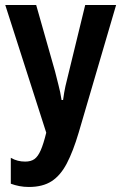

<svg xmlns="http://www.w3.org/2000/svg" viewBox="-20 -734 483 764"><path d="M293 -206Q271 -132 246 -84Q221 -36 185.5 -13Q150 10 95 10Q75 10 57 6.5Q39 3 23 -3V-106Q37 -98 51 -94.5Q65 -91 80 -91Q103 -91 117 -101Q131 -111 142 -136Q153 -161 164 -206L1 -714H124L199 -450Q205 -424 212.5 -396.5Q220 -369 225 -336H231Q235 -367 240.5 -391.5Q246 -416 253 -443L319 -714H442Z"/></svg>

Font: Noto Sans Display ExtraCondensed SemiBold
Style: Regular
Weight: 600
Width: 2
Designer: Monotype Design Team
Foundry: Monotype Imaging Inc.
Version: Version 2.003